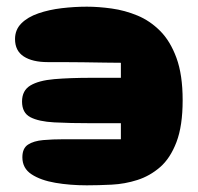

<svg xmlns="http://www.w3.org/2000/svg" viewBox="-20 -556 592 575"><path d="M240 -1Q190 -1 146 -8.5Q102 -16 74.5 -34Q47 -52 47 -85Q47 -112 64 -123Q81 -134 109.5 -136.5Q138 -139 172 -139H342V-187Q323 -187 301 -187Q279 -187 255 -187Q189 -187 142.5 -189.5Q96 -192 71 -205Q46 -218 46 -252Q46 -285 71 -300Q96 -315 142.5 -319Q189 -323 255 -323Q279 -323 301 -323Q323 -323 342 -323V-368Q325 -368 294 -368.5Q263 -369 228 -369.5Q193 -370 164.5 -370Q136 -370 123 -370Q77 -370 51 -387Q25 -404 25 -439Q25 -467 44 -486Q63 -505 95 -516Q127 -527 165 -531.5Q203 -536 240 -536Q275 -536 314.5 -530.5Q354 -525 391.5 -509.5Q429 -494 459.5 -463.5Q490 -433 508.5 -382.5Q527 -332 527 -256Q527 -179 508.5 -130.5Q490 -82 459.5 -55.5Q429 -29 391.5 -17Q354 -5 314.5 -3Q275 -1 240 -1Z"/></svg>

Font: Cherry Bomb One
Style: Regular
Weight: 400
Designer: satsuyako
Foundry: satsuyako
Version: Version 4.100; ttfautohint (v1.8.3)